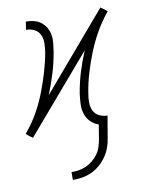

<svg xmlns="http://www.w3.org/2000/svg" viewBox="-84 -585 668 869"><g transform="rotate(-10 250.0 -150.5)"><path d="M180 223V187Q197 187 214 184.5Q231 182 247.5 174.5Q264 167 278.5 155Q293 143 303.5 128.5Q314 114 319.5 97Q325 80 328 63L339 -4Q318 -11 302.5 -26.5Q287 -42 280 -63.5Q273 -85 274 -108.5Q275 -132 278 -155Q286 -204 300.5 -251.5Q315 -299 335 -346L35 4L32 1L20 -7L6 -19L8 -22Q40 -60 64 -102.5Q88 -145 105 -189Q122 -233 135.5 -278Q149 -323 157 -368Q160 -389 160.5 -409.5Q161 -430 153 -447.5Q145 -465 127.5 -474Q110 -483 89 -483L95 -520Q114 -520 132 -515.5Q150 -511 164 -500Q178 -489 187 -473.5Q196 -458 199 -440Q202 -422 200 -403Q198 -384 195 -365Q187 -316 172.5 -268.5Q158 -221 139 -174L438 -524L442 -521L454 -513L468 -501L465 -498Q434 -460 410 -417.5Q386 -375 368.5 -331Q351 -287 337.5 -242Q324 -197 317 -152Q313 -131 313 -110.5Q313 -90 321 -72.5Q329 -55 346.5 -46Q364 -37 385 -37L368 63Q365 85 357.5 106Q350 127 336.5 146.5Q323 166 305 181.5Q287 197 266 206.5Q245 216 223 219.5Q201 223 180 223Z"/></g></svg>

Font: Iosevka Extralight Oblique
Style: Regular
Weight: 200
Italic angle: -9°
Monospace: yes
Designer: Belleve Invis
Foundry: Belleve Invis
Version: Version 32.5.0; ttfautohint (v1.8.4)